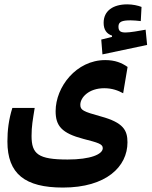

<svg xmlns="http://www.w3.org/2000/svg" viewBox="-20 -676 689 873"><path d="M266.1 176.8C463.4 176.8 559.6 81.5 559.6 -28.8C559.6 -83.5 541 -118.7 439 -146.5C357.9 -168.9 345.2 -175.3 345.2 -199.7C345.2 -232.9 383.8 -274.9 454.1 -274.9C489.3 -274.9 517.1 -264.6 540 -252L560.1 -371.6C533.7 -390.1 503.4 -402.8 458.5 -402.8C326.7 -402.8 232.9 -280.8 232.9 -170.4C232.9 -104 260.3 -70.3 359.4 -44.4C425.3 -27.3 447.3 -21.5 447.3 -2.4C447.3 25.4 392.1 49.3 287.6 49.3C153.3 49.3 123.5 24.4 123.5 -58.1C123.5 -102.5 128.9 -129.9 137.7 -185.1H36.1C19.5 -131.8 13.7 -83 13.7 -32.7C13.7 114.7 93.8 176.8 266.1 176.8ZM445.8 -428.7 648.9 -471.7 642.1 -541C612.8 -535.6 571.3 -528.3 551.3 -528.3C529.3 -528.3 518.6 -533.7 518.6 -554.7C518.6 -577.1 534.2 -583.5 574.2 -583.5C585.4 -583.5 605 -582 620.1 -580.1L623.5 -644.5C607.4 -650.9 583 -656.2 558.6 -656.2C495.6 -656.2 451.2 -627.9 451.2 -572.3C451.2 -541 464.8 -522 489.3 -514.2V-508.3L440.4 -496.1Z"/></svg>

Font: Cascadia Code PL SemiBold
Style: Regular
Weight: 600
Monospace: yes
Designer: Aaron Bell
Foundry: Saja Typeworks
Version: Version 2404.023